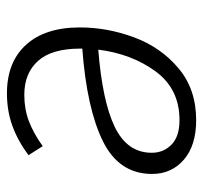

<svg xmlns="http://www.w3.org/2000/svg" viewBox="-36 -538 585 553"><g transform="rotate(-90 256.5 -261.5)"><path d="M454 -324Q454 -245 425.5 -168Q397 -91 336.5 -40Q276 11 187 11Q114 11 73 -24.5Q32 -60 32 -116Q32 -211 126 -257.5Q220 -304 393 -317V-323Q393 -405 357.5 -444.5Q322 -484 260 -484Q219 -484 184.5 -471Q150 -458 112 -431L86 -472Q128 -503 171 -518.5Q214 -534 264 -534Q354 -534 404 -479Q454 -424 454 -324ZM390 -271Q240 -259 166.5 -223Q93 -187 93 -117Q93 -83 116.5 -60Q140 -37 187 -37Q277 -37 327.5 -106Q378 -175 390 -271Z"/></g></svg>

Font: FiraGO Light
Style: Italic
Weight: 300
Italic angle: -8°
Designer: bBox Type GmbH
Foundry: bBox Type GmbH
Version: Version 1.001